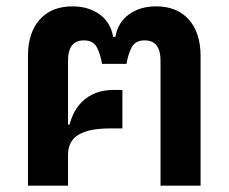

<svg xmlns="http://www.w3.org/2000/svg" viewBox="-20 -584 719 604"><path d="M68 -408Q68 -481 105 -522.5Q142 -564 208 -564Q258 -564 293 -539Q328 -514 336 -468H343Q351 -514 386 -539Q421 -564 471 -564Q537 -564 574 -522.5Q611 -481 611 -408V0H485V-393Q485 -457 435 -457Q406 -457 394.5 -435.5Q383 -414 378 -383H301Q296 -414 284.5 -435.5Q273 -457 244 -457Q194 -457 194 -393V-192H199Q204 -213 214.5 -232.5Q225 -252 242 -267.5Q259 -283 282.5 -292Q306 -301 337 -301H365V-180H325Q261 -180 227.5 -160.5Q194 -141 194 -96V0H68Z"/></svg>

Font: IBM Plex Sans Thai SmBld
Style: Regular
Weight: 600
Designer: Mike Abbink, Paul van der Laan, Pieter van Rosmalen, Ben Mitchell, Mark Frömberg
Foundry: Bold Monday
Version: Version 1.2